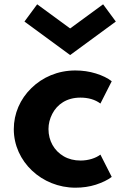

<svg xmlns="http://www.w3.org/2000/svg" viewBox="-20 -855 572 891"><path d="M517.5 -755 458.5 -835 305.5 -723 152.5 -835 93.5 -755 305.5 -599.5ZM330 16C363.5 16 395 11.5 425 2C455 -8 479.5 -19.5 498.5 -34L446 -137.5C424 -121 390.5 -110 354 -110C324.5 -110 298.5 -116.5 276 -129.5C231 -155.5 205 -202 205 -256C205 -280.5 211 -304 222.5 -326.5C245.5 -371 289.5 -402 353 -402C390 -402 421 -393 446 -374.5L498.5 -478C480 -492.5 455.5 -504.5 425 -514C394.5 -523.5 362.5 -528 329.5 -528C248 -528 177 -496.5 125.5 -446C73.5 -395.5 44 -328 44 -255.5C44 -105 174 16 330 16Z"/></svg>

Font: Spartan
Style: Bold
Weight: 700
Designer: Matt Bailey, Mirko Velimirovic
Foundry: Matt Bailey
Version: Version 1.003